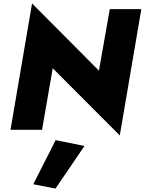

<svg xmlns="http://www.w3.org/2000/svg" viewBox="-20 -753 840 1114"><path d="M303 60 173 316 302 341 470 94ZM617 -700 554 -343 166 -733 41 0H224L286 -357L675 33L800 -700Z"/></svg>

Font: Jost ExtraBold
Style: Italic
Weight: 800
Italic angle: -5°
Version: Version 3.710